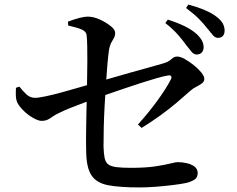

<svg xmlns="http://www.w3.org/2000/svg" viewBox="-20 -825 1040 842"><path d="M842 -586Q830 -586 820 -598Q810 -610 796 -628Q782 -648 760.5 -672.5Q739 -697 705 -724L716 -739Q757 -726 789 -710.5Q821 -695 842 -676Q859 -660 866 -646Q873 -632 873 -618Q873 -604 865 -595Q857 -586 842 -586ZM592 -3Q507 -3 455.5 -12.5Q404 -22 381.5 -55.5Q359 -89 358 -159Q357 -194 357.5 -240Q358 -286 359 -332Q360 -378 361 -412Q361 -444 362 -481.5Q363 -519 363 -556Q363 -593 362.5 -622.5Q362 -652 360 -669Q359 -687 337.5 -696Q316 -705 279 -713L278 -730Q304 -740 326.5 -746Q349 -752 366 -752Q390 -752 417.5 -739.5Q445 -727 465 -711Q485 -695 485 -681Q485 -667 479 -657.5Q473 -648 467 -636Q461 -624 458 -606Q455 -586 451.5 -548Q448 -510 445 -462.5Q442 -415 439 -364Q436 -313 435 -265.5Q434 -218 434 -182Q435 -150 439 -131.5Q443 -113 455 -104Q467 -95 491 -92Q515 -89 554 -89Q619 -89 661.5 -95.5Q704 -102 727.5 -108Q751 -114 759 -114Q778 -114 798.5 -109.5Q819 -105 833 -94.5Q847 -84 847 -66Q847 -46 832.5 -37Q818 -28 798 -23Q775 -18 738.5 -13.5Q702 -9 663 -6Q624 -3 592 -3ZM585 -279Q631 -330 669 -382Q707 -434 729 -476Q734 -486 730.5 -491Q727 -496 716 -494Q698 -491 666.5 -482Q635 -473 598 -461Q561 -449 522.5 -436Q484 -423 451 -411.5Q418 -400 396 -392Q373 -384 345.5 -373.5Q318 -363 291 -352.5Q264 -342 242 -331Q222 -322 210.5 -313.5Q199 -305 188.5 -300Q178 -295 162 -295Q148 -295 125 -308Q102 -321 83 -340Q64 -359 56 -375Q50 -389 49.5 -405.5Q49 -422 50 -440L65 -445Q80 -426 96 -411Q112 -396 134 -396Q149 -396 182 -403Q215 -410 254.5 -421Q294 -432 330.5 -442.5Q367 -453 390 -460Q419 -468 461 -480.5Q503 -493 548 -505.5Q593 -518 632.5 -529Q672 -540 696 -547Q720 -554 731.5 -565.5Q743 -577 757 -577Q771 -577 790.5 -566Q810 -555 829.5 -539.5Q849 -524 862.5 -507.5Q876 -491 876 -479Q876 -467 865 -459Q854 -451 840 -444Q826 -437 815 -427Q788 -403 754.5 -374.5Q721 -346 682 -318Q643 -290 601 -264ZM936 -659Q923 -659 913 -671.5Q903 -684 887 -703Q873 -721 853 -741.5Q833 -762 796 -790L806 -805Q847 -794 878.5 -780.5Q910 -767 929 -752Q949 -737 957 -722Q965 -707 965 -691Q965 -676 957.5 -667.5Q950 -659 936 -659Z"/></svg>

Font: Noto Serif SC ExtraLight SemiBold
Style: Regular
Weight: 600
Version: Version 2.002-H1;hotconv 1.1.0;makeotfexe 2.6.0